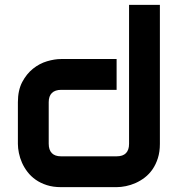

<svg xmlns="http://www.w3.org/2000/svg" viewBox="-20 -771 740 791"><path d="M638.7 -178.2Q638.7 -145.5 630.4 -119.4Q622.1 -93.3 608.4 -73.5Q594.7 -53.7 576.7 -39.8Q558.6 -25.9 538.8 -17.1Q519 -8.3 498.8 -4.2Q478.5 0 460.4 0H231.4Q198.7 0 172.9 -8.3Q147 -16.6 127.2 -30.5Q107.4 -44.4 93.5 -62.5Q79.6 -80.6 70.8 -100.3Q62 -120.1 57.9 -140.4Q53.7 -160.6 53.7 -178.2V-350.1Q53.7 -398.9 71.5 -432.9Q89.4 -466.8 116 -488Q142.6 -509.3 173.8 -518.6Q205.1 -527.8 231.4 -527.8H460.4V-400.9H232.4Q207 -400.9 193.8 -387.9Q180.7 -375 180.7 -350.1V-179.2Q180.7 -153.3 193.6 -140.1Q206.5 -127 231.4 -127H460.4Q486.3 -127 499 -140.1Q511.7 -153.3 511.7 -178.2V-751H638.7Z"/></svg>

Font: Audiowide
Style: Regular
Weight: 400
Designer: Astigmatic (AOETI)
Foundry: Astigmatic (AOETI)
Version: Version 1.002